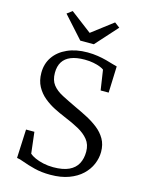

<svg xmlns="http://www.w3.org/2000/svg" viewBox="-141 -1049 866 1144"><g transform="rotate(15 292.0 -477.5)"><path d="M284 11Q229.5 11 186.2 0Q143 -11 113 -22.2Q83 -33.5 67.5 -35L75.5 -212H127L142.5 -81Q154.5 -70 176.5 -60Q198.5 -50 227.8 -43.5Q257 -37 289 -37Q349 -37 385.8 -54.2Q422.5 -71.5 439.2 -103Q456 -134.5 456 -177Q456 -221 432.2 -250.5Q408.5 -280 368 -302Q327.5 -324 277 -344.5Q245.5 -357.5 210.5 -375.2Q175.5 -393 145 -418.2Q114.5 -443.5 95.2 -479Q76 -514.5 76 -563Q76 -619 105.2 -661.2Q134.5 -703.5 187.5 -727.2Q240.5 -751 311.5 -751Q345.5 -751 375 -746.2Q404.5 -741.5 429 -735Q453.5 -728.5 471.5 -722.8Q489.5 -717 500 -715L494 -552H444.5L426 -675.5Q419 -681.5 401.8 -688.5Q384.5 -695.5 360 -700.2Q335.5 -705 306.5 -705Q255.5 -705 221.8 -691.5Q188 -678 171 -651Q154 -624 154 -583.5Q154 -538 175.5 -510.2Q197 -482.5 236.5 -462Q276 -441.5 328 -417Q365 -400 402.5 -380.5Q440 -361 471.8 -336Q503.5 -311 522.8 -277.5Q542 -244 542 -198.5Q542 -160.5 526.2 -123Q510.5 -85.5 478.5 -55.2Q446.5 -25 398 -7Q349.5 11 284 11ZM250.5 -807.5 129.5 -942 161.5 -966 292.5 -866.5 423 -966 455 -942 334 -807.5Z"/></g></svg>

Font: Merriweather 24pt Light
Style: Regular
Weight: 300
Designer: Eben Sorkin
Foundry: Eben Sorkin
Version: Version 2.100